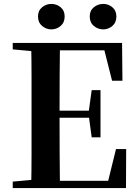

<svg xmlns="http://www.w3.org/2000/svg" viewBox="-20 -960 706 980"><path d="M242 -810Q216 -810 195 -827.5Q174 -845 174 -876Q174 -906 195 -923Q216 -940 242 -940Q269 -940 289.5 -923Q310 -906 310 -876Q310 -845 289.5 -827.5Q269 -810 242 -810ZM507 -810Q480 -810 459 -827.5Q438 -845 438 -876Q438 -906 459 -923Q480 -940 507 -940Q533 -940 553.5 -923Q574 -906 574 -876Q574 -845 553.5 -827.5Q533 -810 507 -810ZM45 0V-33L198 -47H213V0ZM139 0Q141 -85 141 -171.5Q141 -258 141 -346V-394Q141 -481 141 -567.5Q141 -654 139 -741H286Q285 -656 284.5 -568Q284 -480 284 -387V-359Q284 -263 284.5 -175Q285 -87 286 0ZM213 0V-37H595L524 -4L572 -199H624L623 0ZM213 -359V-395H459V-359ZM448 -259 433 -370V-391L448 -500H493V-259ZM45 -708V-741H213V-694H198ZM552 -548 504 -738 575 -703H213V-741H603L605 -548Z"/></svg>

Font: Noto Serif JP ExtraLight
Style: Bold
Weight: 700
Version: Version 2.003-H1;hotconv 1.1.1;makeotfexe 2.6.0